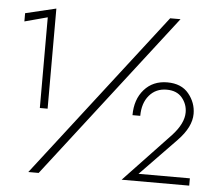

<svg xmlns="http://www.w3.org/2000/svg" viewBox="-51 -756 920 812"><g transform="rotate(5 409.5 -350.0)"><path d="M494 -2 690 -209Q739 -262 739 -309Q739 -344 716.5 -371Q694 -398 651 -398Q605 -398 577 -365Q549 -332 549 -278H516Q516 -345 553 -387Q590 -429 651 -429Q711 -429 742 -391Q773 -353 773 -306Q773 -250 716 -191L563 -33H781V-2ZM26 -633V-668L156 -699V-274H123V-659ZM639 -700H683L142 0H98Z"/></g></svg>

Font: Renner* Light
Style: Light
Weight: 300
Version: Version 003.000 ; ttfautohint (v0.97) -l 8 -r 50 -G 200 -x 1